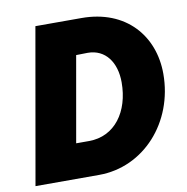

<svg xmlns="http://www.w3.org/2000/svg" viewBox="-79 -776 832 853"><g transform="rotate(-10 337.0 -350.0)"><path d="M13 0H300C502 0 659 -174 659 -393C659 -565 544 -700 344 -700H136ZM224 -156 292 -542 344 -543C424 -543 470 -478 470 -388C470 -256 399 -156 282 -156Z"/></g></svg>

Font: Fixel Text 20240404 ExtraBold
Style: Italic
Weight: 800
Width: 4
Italic angle: -10°
Designer: AlfaBravo + MacPaw
Foundry: Kyrylo Tkachov, Marchela Mozhyna, Serhii Makarenko, Maria Weinstein, Zakhar Kryvoshyya
Version: Version 1.211;Glyphs 3.2 (3225)